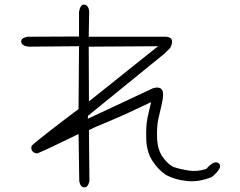

<svg xmlns="http://www.w3.org/2000/svg" viewBox="-20 -776 1040 831"><path d="M322 -618V-725Q328 -758 345 -756Q362 -754 366 -729L364 -617H700Q739 -613 717 -569L692 -544L361 -275L360 -262L642 -394Q669 -402 680 -389Q692 -375 679 -320Q672 -291 665 -260Q658 -229 660 -173Q663 -127 683.5 -97.5Q704 -68 729 -54Q758 -44 796.5 -38Q835 -32 873 -45Q908 -85 927 -69Q947 -52 897 -10Q841 13 789 7.5Q737 2 698 -19Q663 -43 639 -81Q615 -119 613 -172Q611 -234 619 -269Q627 -304 634 -334Q522 -280 450.5 -250.5Q379 -221 365 -213L367 8Q361 35 345 35Q328 35 323 8L320 -196Q251 -162 204 -140Q157 -118 141 -112Q127 -113 120 -122Q113 -131 117 -145Q126 -154 149 -172.5Q172 -191 201 -213.5Q230 -236 257 -256.5Q284 -277 302 -290.5Q320 -304 320 -304L322 -576L104 -574Q74 -577 72 -595Q70 -611 98 -617ZM364 -574 365 -337 664 -576Z"/></svg>

Font: Yomogi
Style: Regular
Weight: 400
Designer: satsuyako
Foundry: satsuyako
Version: Version 3.100